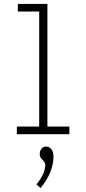

<svg xmlns="http://www.w3.org/2000/svg" viewBox="-20 -685 440 980"><path d="M66 0V-39H180V-626H71V-665H222V-39H334V0ZM187 275 166 256Q190 227 200.5 202.5Q211 178 211 158Q211 147 204 139Q197 131 190 123Q183 115 183 101Q183 85 192 74Q201 63 216 63Q231 63 242 76.5Q253 90 253 115Q253 149 238.5 189Q224 229 187 275Z"/></svg>

Font: Inconsolata Condensed Light
Style: Regular
Weight: 300
Width: 3
Monospace: yes
Designer: Raph Levien, Cyreal, Brenton Simpson
Foundry: Raph Levien, Cyreal, Google
Version: Version 3.001; ttfautohint (v1.8.2.53-6de2)